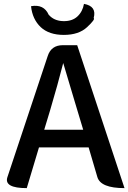

<svg xmlns="http://www.w3.org/2000/svg" viewBox="-20 -970 662 990"><path d="M238 -400 208 -301H409Q380 -400 366 -444Q353 -486 306 -645Q278 -535 238 -400ZM118 0Q0 0 18 -56L226 -681Q244 -737 304 -737H378L622 0Q499 0 482 -57L437 -210H181L118 0ZM429 -830Q386 -790 309 -790Q233 -790 190 -830Q147 -871 140 -938Q206 -950 231 -894L240 -885Q267 -861 310 -861Q353 -861 379 -885Q406 -910 413 -950Q480 -938 463 -877Q473 -871 429 -830Z"/></svg>

Font: Swei Half Moon CJK TC
Style: Medium
Weight: 500
Version: Version 2.125